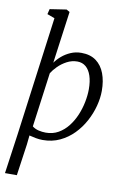

<svg xmlns="http://www.w3.org/2000/svg" viewBox="-112 -880 778 1197"><g transform="rotate(10 277.0 -281.5)"><path d="M8 254 43.5 2.5 144 -750.5 96.5 -768 104.5 -801 209.5 -817 230 -805 185 -476Q200.5 -498.5 224.8 -519.2Q249 -540 280.2 -553.5Q311.5 -567 347.5 -567Q404 -567 440.8 -540Q477.5 -513 495.5 -465.2Q513.5 -417.5 513.5 -355.5Q513.5 -309.5 500.2 -259Q487 -208.5 461.2 -160.8Q435.5 -113 397.8 -74.5Q360 -36 311.2 -13Q262.5 10 203 10Q182 10 159.2 5.8Q136.5 1.5 117.5 -3.5L111.5 54.5L83 254ZM214 -38.5Q258.5 -38.5 293.5 -58.5Q328.5 -78.5 354.5 -111.8Q380.5 -145 397.8 -186Q415 -227 423.5 -270.2Q432 -313.5 432 -351.5Q432 -401 420.2 -436.2Q408.5 -471.5 386.2 -490.5Q364 -509.5 332 -509.5Q297.5 -509.5 266 -492.8Q234.5 -476 211 -452.2Q187.5 -428.5 175 -407.5L128.5 -63Q145.5 -49.5 168.2 -44Q191 -38.5 214 -38.5Z"/></g></svg>

Font: Merriweather 20pt Light
Style: Italic
Weight: 300
Italic angle: -7.8°
Version: Version 2.101